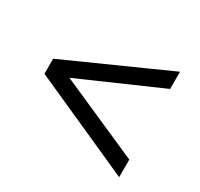

<svg xmlns="http://www.w3.org/2000/svg" viewBox="-107 -615 766 734"><g transform="rotate(30 276.0 -248.0)"><path d="M99.5 -232V-267L494 -93V-15.5L49 -215V-281.5L494 -481V-405Z"/></g></svg>

Font: Newsreader 9pt
Style: Regular
Weight: 400
Designer: Hugues Gentile
Foundry: Production Type
Version: Version 1.003